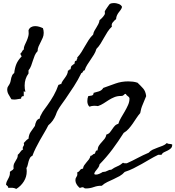

<svg xmlns="http://www.w3.org/2000/svg" viewBox="-20 -1016 1149 1259"><path d="M1109.4 -68.4Q1109.4 -51.8 1100.6 -43.5Q1091.8 -35.2 1080.1 -29.3Q1068.4 -23.4 1056.6 -18.1Q1044.9 -12.7 1039.1 -1H1017.6Q989.3 12.7 962.9 28.3Q936.5 43.9 909.7 59.1Q882.8 74.2 855.5 87.9Q828.1 101.6 797.9 111.3Q783.2 127.9 764.2 138.7Q745.1 149.4 724.6 158.7Q704.1 168 683.6 177.7Q663.1 187.5 647.5 202.1Q621.1 201.2 595.7 210.4Q570.3 219.7 543 219.7Q534.2 219.7 530.8 215.8Q527.3 211.9 521.5 211.9Q515.6 211.9 511.7 213.9Q507.8 215.8 502.9 215.8Q502 215.8 500 213.9L497.1 210.9Q488.3 203.1 481.4 190.9Q474.6 178.7 474.6 167V164.1Q474.6 152.3 481 144.5Q487.3 136.7 487.3 126Q487.3 118.2 486.3 114.3Q498 110.4 503.9 100.6Q509.8 90.8 524.4 89.8Q525.4 78.1 531.7 68.4Q538.1 58.6 546.4 49.3Q554.7 40 562.5 29.8Q570.3 19.5 573.2 5.9Q583 4.9 587.4 -1Q591.8 -6.8 600.6 -7.8Q603.5 -10.7 604.5 -14.6Q605.5 -18.6 606.9 -22Q608.4 -25.4 610.8 -27.8Q613.3 -30.3 619.1 -29.3Q621.1 -49.8 629.4 -62Q637.7 -74.2 647.5 -84.5Q657.2 -94.7 666 -106Q674.8 -117.2 677.7 -133.8Q692.4 -137.7 700.7 -147.9Q709 -158.2 716.3 -169.4Q723.6 -180.7 732.4 -190.4Q741.2 -200.2 755.9 -204.1Q761.7 -223.6 773.9 -244.1Q786.1 -264.6 798.3 -285.6Q810.5 -306.6 819.8 -327.6Q829.1 -348.6 829.1 -369.1Q829.1 -377.9 818.8 -384.8Q808.6 -391.6 804.7 -400.4Q798.8 -400.4 795.9 -397.5L791 -392.6Q789.1 -390.6 785.2 -388.7Q781.2 -386.7 772.5 -386.7Q749 -386.7 730 -378.9Q710.9 -371.1 693.8 -360.4Q676.8 -349.6 659.7 -338.4Q642.6 -327.1 622.1 -320.3Q616.2 -321.3 610.4 -321.8Q604.5 -322.3 597.7 -322.3Q582 -322.3 566.4 -316.4Q558.6 -324.2 555.7 -333.5Q552.7 -342.8 552.7 -352.5Q552.7 -371.1 558.6 -385.7Q570.3 -386.7 582 -389.6Q593.8 -392.6 593.8 -407.2Q610.4 -411.1 628.9 -417Q647.5 -422.9 657.2 -439.5Q698.2 -454.1 737.3 -468.3Q776.4 -482.4 821.3 -482.4Q835.9 -482.4 851.6 -480.5Q867.2 -478.5 881.8 -473.6Q902.3 -454.1 918.5 -436Q934.6 -418 938.5 -385.7Q927.7 -357.4 916 -331.1Q904.3 -304.7 899.4 -274.4Q885.7 -258.8 874 -240.7Q862.3 -222.7 850.1 -205.1Q837.9 -187.5 823.7 -171.4Q809.6 -155.3 791 -144.5Q755.9 -88.9 717.3 -37.1Q678.7 14.6 632.8 61.5Q630.9 72.3 626.5 79.6Q622.1 86.9 616.2 93.8Q610.4 100.6 605 107.9Q599.6 115.2 597.7 125Q601.6 128.9 609.4 128.9Q620.1 128.9 632.8 123Q645.5 117.2 654.3 111.3H658.2Q671.9 111.3 684.1 104Q696.3 96.7 710 96.7Q728.5 83 749 74.7Q769.5 66.4 787.1 50.8Q790 53.7 793.9 54.2Q797.9 54.7 801.8 54.7H811.5Q848.6 38.1 883.3 19.5Q918 1 955.1 -14.6Q965.8 -27.3 981.4 -34.7Q997.1 -42 1013.7 -47.9Q1030.3 -53.7 1046.4 -60.1Q1062.5 -66.4 1074.2 -78.1Q1080.1 -72.3 1090.8 -72.3Q1101.6 -72.3 1109.4 -68.4ZM780.3 -970.7Q777.3 -959 770.5 -950.2L757.8 -933.6Q752 -925.8 747.1 -915.5Q742.2 -905.3 741.2 -890.6Q730.5 -882.8 719.7 -869.6Q709 -856.4 713.9 -841.8Q697.3 -826.2 685.1 -807.1Q672.9 -788.1 662.1 -768.6Q651.4 -749 639.6 -730Q627.9 -710.9 612.3 -695.3Q606.4 -674.8 595.7 -657.7Q585 -640.6 573.7 -624Q562.5 -607.4 551.8 -590.8Q541 -574.2 535.2 -554.7Q530.3 -554.7 527.8 -552.2Q525.4 -549.8 523.9 -546.4Q522.5 -543 520 -540Q517.6 -537.1 513.7 -537.1Q491.2 -491.2 464.4 -449.7Q437.5 -408.2 409.2 -367.2Q395.5 -347.7 381.3 -328.1Q367.2 -308.6 356.4 -288.1Q353.5 -283.2 351.1 -276.4Q348.6 -269.5 345.7 -261.7Q337.9 -242.2 325.7 -225.1Q313.5 -208 296.9 -194.3Q284.2 -168.9 269.5 -144.5Q254.9 -120.1 241.2 -95.7Q227.5 -71.3 214.8 -45.9Q202.1 -20.5 192.4 5.9Q181.6 9.8 176.3 20Q170.9 30.3 167.5 42Q164.1 53.7 161.6 65.9Q159.2 78.1 153.3 85.9Q154.3 90.8 154.8 96.2Q155.3 101.6 155.3 107.4Q155.3 143.6 136.2 173.8Q117.2 204.1 86.9 222.7Q73.2 215.8 60.5 215.3Q47.9 214.8 34.2 215.8Q34.2 208 29.3 204.1Q24.4 200.2 19.5 195.3Q20.5 182.6 24.9 173.3Q29.3 164.1 34.2 155.3Q39.1 146.5 42.5 136.2Q45.9 126 44.9 111.3Q49.8 105.5 57.6 101.6Q65.4 97.7 69.3 89.8Q68.4 85.9 68.4 78.1Q68.4 65.4 72.8 56.2Q77.1 46.9 82.5 38.6Q87.9 30.3 92.3 21.5Q96.7 12.7 96.7 -1Q106.4 -8.8 113.3 -20Q120.1 -31.2 131.8 -36.1Q128.9 -40 128.9 -44.9Q128.9 -51.8 133.3 -57.1Q137.7 -62.5 137.7 -70.3Q137.7 -74.2 135.7 -78.1Q143.6 -85.9 150.4 -93.8Q157.2 -101.6 167 -106.4Q168.9 -133.8 181.6 -151.4Q194.3 -168.9 209 -190.4Q210.9 -205.1 217.8 -219.7Q224.6 -234.4 241.2 -239.3Q241.2 -247.1 244.1 -253.9L251 -266.6Q258.8 -283.2 270 -297.4Q281.2 -311.5 291 -326.2Q313.5 -357.4 332 -390.1Q350.6 -422.9 363.3 -460H365.2Q370.1 -460 371.6 -462.9Q373 -465.8 380.9 -463.9Q384.8 -476.6 391.6 -486.3Q398.4 -496.1 405.8 -505.9Q413.1 -515.6 418.9 -526.9Q424.8 -538.1 425.8 -554.7Q426.8 -553.7 428.7 -553.7Q433.6 -553.7 435.5 -559.1Q437.5 -564.5 444.3 -561.5Q443.4 -563.5 443.4 -566.4Q443.4 -571.3 445.3 -574.7Q447.3 -578.1 447.3 -583Q453.1 -585.9 457 -590.3Q460.9 -594.7 467.8 -596.7Q468.8 -604.5 470.7 -611.3Q472.7 -618.2 482.4 -618.2V-621.1Q482.4 -626 485.4 -628.4Q488.3 -630.9 486.3 -638.7Q502 -655.3 514.2 -674.8Q526.4 -694.3 537.6 -714.4Q548.8 -734.4 561.5 -753.9Q574.2 -773.4 590.8 -789.1Q592.8 -802.7 599.1 -814Q605.5 -825.2 612.3 -835.9Q619.1 -846.7 625 -858.4Q630.9 -870.1 632.8 -883.8Q636.7 -886.7 642.6 -892.1Q648.4 -897.5 654.3 -904.3Q660.2 -911.1 664.1 -917.5Q668 -923.8 668 -928.7Q668 -931.6 667.5 -934.1Q667 -936.5 667 -940.4L668 -943.4Q668 -945.3 672.9 -952.1Q677.7 -959 683.1 -967.3Q688.5 -975.6 693.4 -981.9Q698.2 -988.3 699.2 -989.3Q705.1 -993.2 712.4 -994.6Q719.7 -996.1 727.5 -996.1Q741.2 -996.1 757.8 -990.2Q774.4 -984.4 780.3 -970.7ZM266.6 -800.8Q266.6 -783.2 260.3 -768.6Q253.9 -753.9 246.6 -739.7Q239.3 -725.6 232.9 -711.4Q226.6 -697.3 226.6 -680.7Q214.8 -668.9 208 -652.8Q201.2 -636.7 195.8 -619.1Q190.4 -601.6 184.1 -584.5Q177.7 -567.4 167 -554.7V-534.2Q141.6 -500 141.6 -455.1Q141.6 -444.3 142.6 -434.6Q143.6 -424.8 146.5 -414.1Q141.6 -414.1 140.1 -415.5Q138.7 -417 135.7 -418V-385.7Q118.2 -386.7 118.2 -369.1Q106.4 -368.2 95.7 -365.7Q85 -363.3 74.2 -363.3Q69.3 -363.3 64.5 -363.8Q59.6 -364.3 54.7 -365.2Q45.9 -380.9 36.6 -396Q27.3 -411.1 27.3 -429.7Q27.3 -442.4 33.7 -450.7Q40 -459 44.9 -469.7Q48.8 -478.5 50.3 -488.3Q51.8 -498 54.2 -506.8Q56.6 -515.6 60.5 -523.4Q64.5 -531.2 73.2 -537.1Q77.1 -571.3 87.4 -596.2Q97.7 -621.1 122.1 -646.5Q120.1 -651.4 117.2 -654.8Q114.3 -658.2 114.3 -663.1L115.2 -667Q122.1 -670.9 125 -678.7Q127.9 -686.5 135.7 -691.4Q135.7 -707 142.1 -720.2Q148.4 -733.4 154.8 -747.6Q161.1 -761.7 165.5 -778.3Q169.9 -794.9 167 -817.4Q171.9 -831.1 183.6 -837.9Q195.3 -844.7 210 -844.7Q223.6 -844.7 236.8 -840.8Q250 -836.9 261.7 -831.1Q266.6 -816.4 266.6 -800.8Z"/></svg>

Font: Rock Salt
Style: Regular
Weight: 400
Version: Version 1.001